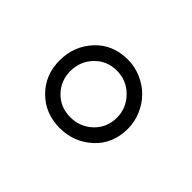

<svg xmlns="http://www.w3.org/2000/svg" viewBox="-58 -570 393 393"><g transform="rotate(45 139.0 -373.0)"><path d="M34 -372Q34 -413 61 -442.5Q88 -472 132 -472Q152 -472 170.5 -464Q189 -456 202.5 -442.5Q216 -429 224 -410.5Q232 -392 232 -372Q232 -328 202.5 -301Q173 -274 132 -274Q90 -274 62 -302Q34 -330 34 -372ZM65 -372Q65 -344 84 -324.5Q103 -305 132 -305Q160 -305 180 -324Q200 -343 200 -372Q200 -400 180 -420Q160 -440 132 -440Q103 -440 84 -420Q65 -400 65 -372Z"/></g></svg>

Font: Lichte PostBus
Style: Regular
Weight: 400
Designer: Peter Wiegel
Version: Version 1.001